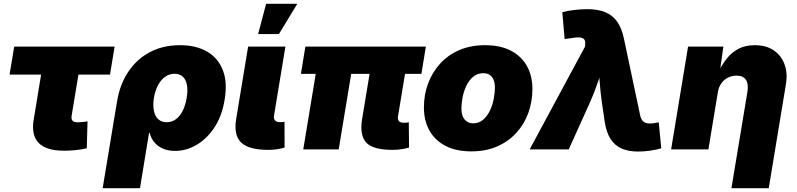

<svg xmlns="http://www.w3.org/2000/svg" viewBox="-20 -786 4191 1010"><path d="M316.9 6.8Q223.1 6.8 183.3 -34.2Q143.6 -75.2 157.2 -156.7L196.3 -393.6H30.3L54.7 -541H583L558.6 -393.6H392.6L356.9 -177.7Q354 -159.7 361.3 -151.1Q368.7 -142.6 389.6 -142.6Q399.4 -142.6 416.3 -144.3Q433.1 -146 440.4 -147.5L436.5 -5.9Q402.8 1.5 373 4.2Q343.3 6.8 316.9 6.8Z M520 204.1 595.7 -252.4Q610.4 -341.8 654.8 -408.4Q699.2 -475.1 768.3 -511.7Q837.4 -548.3 926.8 -548.3Q1010.7 -548.3 1068.8 -514.9Q1127 -481.4 1152.1 -417.2Q1177.2 -353 1161.6 -261.2Q1147.9 -176.3 1108.4 -116.2Q1068.8 -56.2 1014.6 -24.2Q960.4 7.8 900.9 7.8Q863.3 7.8 835.9 -4.6Q808.6 -17.1 791.3 -38.3Q773.9 -59.6 767.1 -87.4H764.2L716.3 204.1ZM856.4 -143.1Q883.3 -143.1 904.8 -158.4Q926.3 -173.8 940.9 -202.6Q955.6 -231.4 961.9 -271Q968.8 -310.5 963.4 -338.9Q958 -367.2 941.7 -382.6Q925.3 -397.9 898.4 -397.9Q871.6 -397.9 849.4 -382.6Q827.1 -367.2 811.8 -338.9Q796.4 -310.5 789.6 -271Q783.7 -231.9 789.6 -203.1Q795.4 -174.3 812.5 -158.7Q829.6 -143.1 856.4 -143.1Z M1391.6 2.4Q1289.1 2.4 1248.8 -36.1Q1208.5 -74.7 1222.2 -159.2L1285.2 -541H1481.4L1421.4 -177.7Q1418.9 -161.1 1426.8 -152.3Q1434.6 -143.6 1452.1 -143.6Q1460.9 -143.6 1466.8 -144Q1472.7 -144.5 1476.6 -146L1477.1 -9.8Q1464.8 -5.9 1442.6 -1.7Q1420.4 2.4 1391.6 2.4ZM1337.9 -606.9 1379.9 -766.1H1543.9L1447.3 -606.9Z M2044.4 2.4Q1941.9 2.4 1906.5 -36.1Q1871.1 -74.7 1884.8 -159.2L1941.9 -504.9H2128.4L2073.7 -174.3Q2070.8 -157.7 2078.6 -148.9Q2086.4 -140.1 2104 -140.1Q2113.3 -140.1 2119.9 -140.9Q2126.5 -141.6 2130.4 -142.6L2131.8 -9.8Q2119.6 -5.9 2096.4 -1.7Q2073.2 2.4 2044.4 2.4ZM1575.2 0 1658.7 -504.9H1845.2L1761.7 0ZM1563 -397.5 1586.4 -541H2220.2L2196.8 -397.5Z M2459.5 10.3Q2379.9 10.3 2324.2 -18.3Q2268.6 -46.9 2239.3 -98.9Q2210 -150.9 2210 -220.7Q2210 -287.6 2231.9 -346.7Q2253.9 -405.8 2295.4 -451.4Q2336.9 -497.1 2396.5 -522.7Q2456.1 -548.3 2531.7 -548.3Q2611.3 -548.3 2666.7 -519.8Q2722.2 -491.2 2751.5 -439.2Q2780.8 -387.2 2780.8 -317.4Q2780.8 -252 2759.5 -192.9Q2738.3 -133.8 2697 -88.1Q2655.8 -42.5 2596.2 -16.1Q2536.6 10.3 2459.5 10.3ZM2468.3 -137.2Q2500 -137.2 2522.2 -156.7Q2544.4 -176.3 2558.1 -206.1Q2571.8 -235.8 2577.6 -268.1Q2583.5 -300.3 2583.5 -325.2Q2583.5 -350.6 2575.9 -367.4Q2568.4 -384.3 2554.7 -392.6Q2541 -400.9 2522.9 -400.9Q2490.7 -400.9 2468.5 -381.8Q2446.3 -362.8 2432.6 -333.5Q2418.9 -304.2 2413.1 -272.5Q2407.2 -240.7 2407.2 -214.8Q2407.2 -177.2 2424.3 -157.2Q2441.4 -137.2 2468.3 -137.2Z M2766.1 0 3057.6 -541 3058.1 -551.3Q3060.5 -569.8 3053.2 -578.9Q3045.9 -587.9 3028.1 -589.1Q3010.3 -590.3 2979 -584.5L2950.2 -580.6L2938 -721.7Q2963.4 -729 2999.8 -733.4Q3036.1 -737.8 3069.8 -737.8Q3124.5 -737.8 3163.1 -722.2Q3201.7 -706.5 3226.1 -672.6Q3250.5 -638.7 3262.2 -582.5L3347.2 -180.7Q3351.1 -161.1 3360.6 -150.6Q3370.1 -140.1 3384.5 -137.5Q3398.9 -134.8 3418.9 -137.7L3445.3 -142.6L3458.5 -5.9Q3434.6 1.5 3401.4 6.3Q3368.2 11.2 3336.9 11.2Q3286.6 11.2 3250.5 -4.4Q3214.4 -20 3192.1 -54.2Q3169.9 -88.4 3161.1 -145L3146.5 -244.1Q3138.7 -298.8 3134.5 -355.5Q3130.4 -412.1 3128.9 -477.5H3168Q3144.5 -412.1 3125.7 -355.7Q3106.9 -299.3 3082 -244.1L2971.7 0Z M3756.3 -301.3 3706.5 0H3510.3L3599.6 -541H3785.2L3765.6 -400.9L3756.3 -401.9Q3776.4 -443.8 3802.2 -476.8Q3828.1 -509.8 3864.3 -529.1Q3900.4 -548.3 3950.2 -548.3Q4008.8 -548.3 4048.8 -522Q4088.9 -495.6 4106.4 -449.2Q4124 -402.8 4114.3 -342.8L4023.9 204.1H3827.6L3911.6 -302.2Q3918.5 -342.8 3904.3 -365.5Q3890.1 -388.2 3854 -388.2Q3830.6 -388.2 3809.8 -377.9Q3789.1 -367.7 3774.9 -348.1Q3760.7 -328.6 3756.3 -301.3Z"/></svg>

Font: Inter 17pt Black
Style: Italic
Weight: 900
Italic angle: -9.3988°
Version: Version 4.001;git-66647c0bb